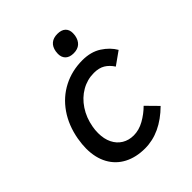

<svg xmlns="http://www.w3.org/2000/svg" viewBox="-208 -880 1015 1015"><g transform="rotate(-45 300.0 -372.0)"><path d="M66.5 -213Q66.5 -242.5 73 -281.5Q88 -365.5 131.2 -428Q174.5 -490.5 239.5 -524Q304.5 -557.5 382.5 -557.5Q446 -557.5 490 -529Q534 -500.5 557 -460.5L484 -408.5Q465.5 -437 440.8 -452Q416 -467 378 -467Q328.5 -467 285.5 -442.2Q242.5 -417.5 212.8 -372.8Q183 -328 173 -270.5Q169 -250 169 -226Q169 -182.5 184.8 -150.5Q200.5 -118.5 229 -101.2Q257.5 -84 294 -84Q333.5 -84 372 -105.5Q410.5 -127 441.5 -158L504.5 -94Q402.5 7 287.5 7Q221 7 171 -19Q121 -45 93.8 -94.5Q66.5 -144 66.5 -213ZM315 -672.5Q315 -681 316.5 -690Q321.5 -719.5 339.8 -734.5Q358 -749.5 387.5 -749.5Q417.5 -749.5 433.2 -735Q449 -720.5 449 -694Q449 -686 447.5 -676Q442 -646.5 424.2 -631Q406.5 -615.5 376.5 -615.5Q347 -615.5 331 -630.5Q315 -645.5 315 -672.5Z"/></g></svg>

Font: JuliaMono Medium
Style: Italic
Weight: 500
Italic angle: -9°
Monospace: yes
Designer: cormullion
Foundry: corm
Version: Version 0.054; ttfautohint (v1.8.4)